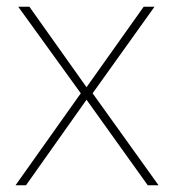

<svg xmlns="http://www.w3.org/2000/svg" viewBox="-20 -548 519 568"><path d="M219 -272 26 0H57L236 -253L417 0H449L254 -272L437 -528H405L236 -290L67 -528H34Z"/></svg>

Font: Noto Sans Meetei Mayek Thin
Style: Regular
Weight: 100
Designer: Monotype Design Team and Neelakash Kshetrimayum
Foundry: Monotype Imaging Inc.
Version: Version 2.002